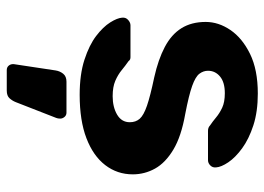

<svg xmlns="http://www.w3.org/2000/svg" viewBox="-130 -440 801 582"><g transform="rotate(90 271.0 -149.5)"><path d="M268 10Q206 10 161.5 -4.5Q117 -19 89.5 -40Q62 -61 48.5 -82.5Q35 -104 34 -119Q33 -130 41 -137Q49 -144 57 -144H154Q157 -144 160 -143Q163 -142 166 -138Q179 -129 193 -117.5Q207 -106 225.5 -98Q244 -90 272 -90Q305 -90 328 -103.5Q351 -117 351 -142Q351 -160 340.5 -172Q330 -184 301 -194Q272 -204 215 -216Q161 -228 123 -248Q85 -268 66 -298.5Q47 -329 47 -372Q47 -411 71.5 -447Q96 -483 144 -506.5Q192 -530 264 -530Q319 -530 360.5 -516.5Q402 -503 430 -482.5Q458 -462 472.5 -440.5Q487 -419 488 -403Q489 -393 482 -386Q475 -379 466 -379H377Q372 -379 368 -380.5Q364 -382 361 -385Q349 -393 336.5 -403.5Q324 -414 307 -422Q290 -430 263 -430Q230 -430 212.5 -415.5Q195 -401 195 -379Q195 -365 204 -353Q213 -341 241 -331Q269 -321 326 -310Q394 -298 434 -274Q474 -250 491.5 -218.5Q509 -187 509 -151Q509 -104 481 -67.5Q453 -31 399.5 -10.5Q346 10 268 10ZM193 231Q184 231 179 224.5Q174 218 175 209L194 83Q196 70 204 60Q212 50 228 50H322Q330 50 335 56Q340 62 340 69Q340 76 338 81L290 204Q286 214 278.5 222.5Q271 231 255 231Z"/></g></svg>

Font: Rubik SemiBold
Style: Regular
Weight: 600
Designer: Hubert and Fischer
Foundry: Hubert and Fischer
Version: Version 2.300;gftools[0.9.30]